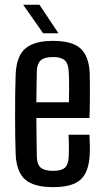

<svg xmlns="http://www.w3.org/2000/svg" viewBox="-20 -780 437 808"><path d="M204.5 7.5Q121.5 7.5 85.5 -24.8Q49.5 -57 46 -129Q44.5 -163.5 44 -207.2Q43.5 -251 43.5 -297.8Q43.5 -344.5 44 -389.2Q44.5 -434 46 -470Q50 -544.5 87 -576.2Q124 -608 203.5 -608Q284 -608 319 -575.8Q354 -543.5 357.5 -473.5Q358 -462 358.2 -430.2Q358.5 -398.5 358.2 -358.8Q358 -319 356.5 -283.5H133Q133 -243.5 133.8 -202.8Q134.5 -162 135 -119.5Q136 -87 152 -74Q168 -61 203 -61Q238 -61 252.8 -74Q267.5 -87 269 -120Q270 -135 270 -160Q270 -185 268.5 -213H356.5Q357.5 -197.5 358 -171.2Q358.5 -145 357.5 -129Q354 -56 319.2 -24.2Q284.5 7.5 204.5 7.5ZM133 -349.5H270Q270.5 -376.5 270.8 -403.5Q271 -430.5 270.5 -451.8Q270 -473 269 -481.5Q267 -514 251.5 -527Q236 -540 203.5 -540Q166 -540 151 -525.5Q136 -511 135 -481.5Q134.5 -449 133.8 -416Q133 -383 133 -349.5ZM161.5 -640 77.5 -760H146L226 -640Z"/></svg>

Font: Big Shoulders Text Thin Medium
Style: Regular
Weight: 500
Version: Version 2.002